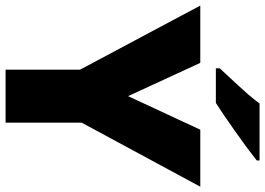

<svg xmlns="http://www.w3.org/2000/svg" viewBox="-154 -818 971 704"><g transform="rotate(90 332.0 -465.5)"><path d="M332 -449.2 455.1 -713.9H664.1L429.2 -278.8V0H234.9V-272.9L0 -713.9H210ZM230 -771V-785.2Q305.2 -865.7 325.4 -889.2Q345.7 -912.6 358.9 -931.2H567.9V-920.9Q528.8 -889.6 460.4 -841.3Q392.1 -793 356.9 -771Z"/></g></svg>

Font: TypoPRO Open Sans
Style: Regular
Weight: 800
Foundry: Ascender Corporation
Version: Version 1.10